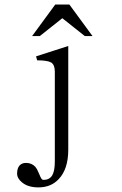

<svg xmlns="http://www.w3.org/2000/svg" viewBox="-20 -688 540 850"><path d="M139.6 -438.5 144.5 -420.9Q190.4 -420.9 207 -411.1Q222.7 -400.4 222.7 -371.1V27.3Q222.7 69.3 210.9 88.9Q198.2 108.4 172.9 108.4Q166 108.4 162.1 100.6Q159.2 96.7 154.3 84Q144.5 59.6 135.7 49.8Q120.1 33.2 94.7 33.2Q76.2 33.2 65.4 45.9Q55.7 58.6 55.7 80.1Q55.7 101.6 77.1 119.1Q103.5 141.6 150.4 141.6Q206.1 141.6 240.2 104.5Q282.2 60.5 282.2 -25.4V-484.4ZM389.6 -528.3 287.1 -668H224.6L122.1 -528.3H156.2L255.9 -607.4L355.5 -528.3Z"/></svg>

Font: BatangChe
Style: Regular
Weight: 400
Monospace: yes
Version: Version 2.21